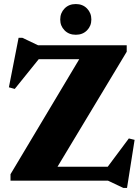

<svg xmlns="http://www.w3.org/2000/svg" viewBox="-20 -894 694 950"><path d="M607 -670V-638L264.5 -69H513L617.5 -209L646 -202L608.5 36H590.5L514.5 0H32V-32L372 -601H171.5L53 -454L24 -462L72 -707H90.5L168.5 -670ZM355 -722Q321 -722 299.5 -743.8Q278 -765.5 278 -797.5Q278 -830 299.5 -852Q321 -874 355 -874Q389 -874 410.5 -852Q432 -830 432 -797.5Q432 -765.5 410.5 -743.8Q389 -722 355 -722Z"/></svg>

Font: Newsreader 16pt ExtraBold
Style: Regular
Weight: 800
Designer: Hugues Gentile
Foundry: Production Type
Version: Version 1.003; ttfautohint (v1.8.3)